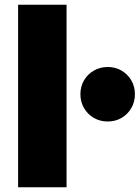

<svg xmlns="http://www.w3.org/2000/svg" viewBox="-20 -790 591 810"><path d="M56.4 -770H260.8V0H56.4ZM434.2 -277.4Q402.2 -277.4 375.9 -292.6Q349.6 -307.8 334.4 -334.1Q319.2 -360.4 319.2 -392.4Q319.2 -425 334.4 -451Q349.6 -477 375.9 -492.2Q402.2 -507.4 434.2 -507.4Q466.8 -507.4 492.8 -492.2Q518.8 -477 534 -451Q549.2 -425 549.2 -392.4Q549.2 -360.4 534 -334.1Q518.8 -307.8 492.8 -292.6Q466.8 -277.4 434.2 -277.4Z"/></svg>

Font: Unbounded
Style: Regular
Weight: 400
Designer: Luke Prowse, Jean-Baptiste Morizot, Fátima Lázaro, Florian Runge
Foundry: NaN
Version: Version 1.701;gftools[0.9.28.dev5+ged2979d]